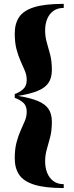

<svg xmlns="http://www.w3.org/2000/svg" viewBox="-20 -800 372 970"><path d="M302 -780.5V-760Q271 -760 250 -745Q229 -730 218.5 -704.2Q208 -678.5 208 -647Q208 -614 216.5 -585.2Q225 -556.5 233.5 -523.8Q242 -491 242 -446Q242 -406.5 224.8 -381.2Q207.5 -356 170.2 -340.8Q133 -325.5 72 -315.5Q133 -305.5 170.2 -290.2Q207.5 -275 224.8 -250Q242 -225 242 -185Q242 -140 233.5 -107.2Q225 -74.5 216.5 -45.8Q208 -17 208 16Q208 47.5 218.5 73.5Q229 99.5 250 115Q271 130.5 302 130.5V150Q207 150 153 133Q99 116 76.8 82.8Q54.5 49.5 54.5 0Q54.5 -47.5 63.8 -81.8Q73 -116 84.8 -141.8Q96.5 -167.5 105.8 -189.8Q115 -212 115 -235.5Q115 -266.5 96.2 -282.2Q77.5 -298 54.5 -305.5V-325Q77.5 -332.5 96.2 -349Q115 -365.5 115 -396Q115 -419.5 105.8 -441.8Q96.5 -464 84.8 -489.8Q73 -515.5 63.8 -549.5Q54.5 -583.5 54.5 -631Q54.5 -680.5 76.8 -713.8Q99 -747 153 -763.8Q207 -780.5 302 -780.5Z"/></svg>

Font: Bodoni Moda
Style: Bold
Weight: 700
Designer: Owen Earl
Foundry: indestructible type
Version: Version 2.005